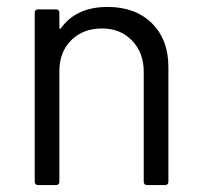

<svg xmlns="http://www.w3.org/2000/svg" viewBox="-20 -533 579 553"><path d="M290 -513Q370 -513 417.5 -466Q465 -419 465 -340V-10Q465 0 455 0H404Q394 0 394 -10V-326Q394 -381 360.5 -416Q327 -451 274 -451Q219 -451 185 -417Q151 -383 151 -328V-10Q151 0 141 0H90Q80 0 80 -10V-496Q80 -506 90 -506H141Q151 -506 151 -496V-453Q151 -451 152 -450.5Q153 -450 153 -450Q154 -450 155 -451Q199 -513 290 -513Z"/></svg>

Font: LinhAnh
Style: Regular
Weight: 400
Designer: Jeremy Tribby
Foundry: Tribby Type
Version: Version 1.408